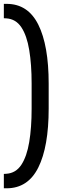

<svg xmlns="http://www.w3.org/2000/svg" viewBox="-41 -814 325 1009"><path d="M214.8 -243.7Q214.8 -42.9 160.3 66.3Q105.8 175.5 -6.3 175.5H-20.8V100L-7.9 99.2Q42.3 96 71.2 52Q100.1 8 112.6 -67.6Q125.2 -143.1 125.2 -242.3V-376Q125.2 -475.1 112.6 -551.1Q100.1 -627.1 71.2 -670.7Q42.3 -714.3 -7.9 -717.5L-20.8 -718.2V-793.7H-6.3Q105.8 -793.7 160.3 -684.5Q214.8 -575.3 214.8 -374.6Z"/></svg>

Font: Teko Variable Light
Style: Regular
Weight: 300
Designer: Manushi Parikh, Jonny Pinhorn
Foundry: Indian Type Foundry
Version: Version 3.000